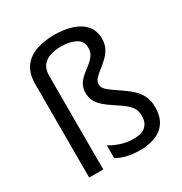

<svg xmlns="http://www.w3.org/2000/svg" viewBox="-179 -898 989 1041"><g transform="rotate(-30 315.5 -377.5)"><path d="M522 -617Q522 -583 508 -557.5Q494 -532 473 -512.5Q452 -493 431 -477Q410 -461 396 -445.5Q382 -430 382 -412Q382 -399 388.5 -388Q395 -377 414 -362.5Q433 -348 470 -323Q506 -299 532 -275Q558 -251 572 -222Q586 -193 586 -153Q586 -96 562.5 -60Q539 -24 497 -7Q455 10 400 10Q353 10 317 1Q281 -8 255 -24V-103Q272 -93 295 -83Q318 -73 344.5 -67Q371 -61 397 -61Q452 -61 476 -84Q500 -107 500 -147Q500 -171 491.5 -189.5Q483 -208 462.5 -226Q442 -244 406 -267Q364 -294 340.5 -315.5Q317 -337 307 -359Q297 -381 297 -407Q297 -438 310.5 -460Q324 -482 344.5 -498.5Q365 -515 385.5 -531Q406 -547 419.5 -566Q433 -585 433 -612Q433 -654 397.5 -673Q362 -692 306 -692Q271 -692 240.5 -682.5Q210 -673 191.5 -650Q173 -627 173 -584V0H85V-584Q85 -651 114 -690.5Q143 -730 193 -747.5Q243 -765 306 -765Q371 -765 419.5 -748.5Q468 -732 495 -699.5Q522 -667 522 -617Z"/></g></svg>

Font: Noto Sans Malayalam
Style: Regular
Weight: 400
Designer: Jelle Bosma - Monotype Design Team
Foundry: Monotype Imaging Inc.
Version: Version 2.103